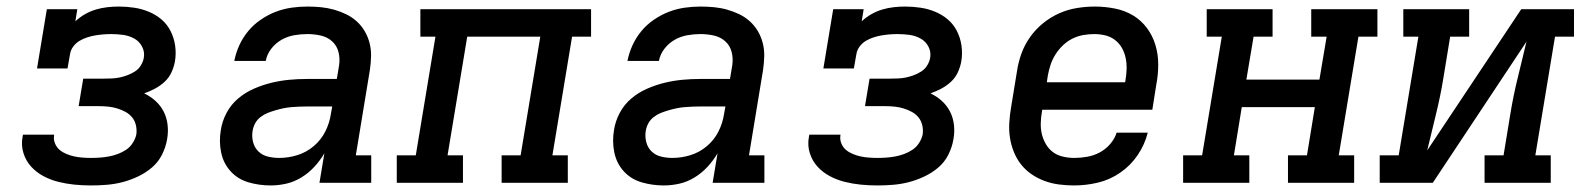

<svg xmlns="http://www.w3.org/2000/svg" viewBox="-20 -558 4840 586"><path d="M258 8Q232 8 207 5.5Q182 3 158 -3Q134 -9 112.5 -20.5Q91 -32 75 -49.5Q59 -67 51.5 -91Q44 -115 49 -141Q49 -142 49.5 -144Q50 -146 50 -147H146Q145 -147 145 -146Q145 -145 145 -144Q143 -132 148 -120Q153 -108 162 -100.5Q171 -93 183 -88Q195 -83 207 -80.5Q219 -78 232 -77Q245 -76 258 -76Q271 -76 285 -77Q299 -78 312.5 -80.5Q326 -83 339.5 -88Q353 -93 365 -101Q377 -109 385 -121.5Q393 -134 396 -147Q398 -161 395 -175Q392 -189 383.5 -199.5Q375 -210 363 -216.5Q351 -223 338 -227Q325 -231 311 -232.5Q297 -234 282 -234H220L234 -318H296Q308 -318 320.5 -318.5Q333 -319 345 -321.5Q357 -324 369 -328.5Q381 -333 392 -340Q403 -347 410 -358.5Q417 -370 419 -382Q422 -400 413.5 -416Q405 -432 389.5 -440.5Q374 -449 356 -451.5Q338 -454 319 -454Q307 -454 295 -453Q283 -452 271 -450Q259 -448 246.5 -444Q234 -440 223 -433.5Q212 -427 204 -416.5Q196 -406 194 -394L186 -349H93L123 -530H216L210 -493Q224 -506 240 -515Q256 -524 273 -529Q290 -534 307.5 -536Q325 -538 342 -538Q366 -538 389.5 -534.5Q413 -531 434.5 -522Q456 -513 473 -498.5Q490 -484 500.5 -463.5Q511 -443 514.5 -419Q518 -395 514 -371Q511 -354 503.5 -337.5Q496 -321 482.5 -308.5Q469 -296 453 -287.5Q437 -279 420 -273Q439 -264 454.5 -250Q470 -236 479.5 -217.5Q489 -199 491.5 -177Q494 -155 490 -133Q486 -109 474.5 -86Q463 -63 443.5 -46.5Q424 -30 400.5 -19Q377 -8 353.5 -2Q330 4 306 6Q282 8 258 8Z M806 8Q771 8 738.5 -1.5Q706 -11 684 -35Q662 -59 655 -92.5Q648 -126 654 -161Q658 -188 671.5 -213.5Q685 -239 707 -257.5Q729 -276 755.5 -287.5Q782 -299 809 -305.5Q836 -312 863 -314.5Q890 -317 917 -317H1008L1015 -359Q1018 -380 1013 -399.5Q1008 -419 993.5 -432Q979 -445 959 -449.5Q939 -454 918 -454Q898 -454 878 -450.5Q858 -447 840 -437Q822 -427 808.5 -410Q795 -393 791 -372H695Q700 -397 710.5 -420Q721 -443 737.5 -463Q754 -483 776 -498Q798 -513 821.5 -522Q845 -531 869.5 -534.5Q894 -538 918 -538Q939 -538 959.5 -536Q980 -534 999.5 -528.5Q1019 -523 1036.5 -514.5Q1054 -506 1068.5 -493Q1083 -480 1093 -463Q1103 -446 1108 -426.5Q1113 -407 1112.5 -386.5Q1112 -366 1109 -345L1066 -84H1113V0H955L970 -90Q957 -68 939.5 -49Q922 -30 900 -16.5Q878 -3 854 2.5Q830 8 806 8ZM832 -76Q860 -76 887.5 -84.5Q915 -93 937.5 -112Q960 -131 973 -157Q986 -183 990 -211L994 -233H917Q905 -233 893 -232.5Q881 -232 869 -231Q857 -230 845 -227.5Q833 -225 821 -221.5Q809 -218 797.5 -213.5Q786 -209 775.5 -201Q765 -193 759 -182Q753 -171 751 -159Q748 -141 752.5 -124Q757 -107 769 -95.5Q781 -84 798 -80Q815 -76 832 -76Z M1191 0V-84H1249L1309 -446H1263V-530H1784V-446H1726L1666 -84H1713V0H1511V-84H1569L1629 -446H1406L1346 -84H1393V0Z M2006 8Q1971 8 1938.5 -1.5Q1906 -11 1884 -35Q1862 -59 1855 -92.5Q1848 -126 1854 -161Q1858 -188 1871.5 -213.5Q1885 -239 1907 -257.5Q1929 -276 1955.5 -287.5Q1982 -299 2009 -305.5Q2036 -312 2063 -314.5Q2090 -317 2117 -317H2208L2215 -359Q2218 -380 2213 -399.5Q2208 -419 2193.5 -432Q2179 -445 2159 -449.5Q2139 -454 2118 -454Q2098 -454 2078 -450.5Q2058 -447 2040 -437Q2022 -427 2008.5 -410Q1995 -393 1991 -372H1895Q1900 -397 1910.5 -420Q1921 -443 1937.5 -463Q1954 -483 1976 -498Q1998 -513 2021.5 -522Q2045 -531 2069.5 -534.5Q2094 -538 2118 -538Q2139 -538 2159.5 -536Q2180 -534 2199.5 -528.5Q2219 -523 2236.5 -514.5Q2254 -506 2268.5 -493Q2283 -480 2293 -463Q2303 -446 2308 -426.5Q2313 -407 2312.5 -386.5Q2312 -366 2309 -345L2266 -84H2313V0H2155L2170 -90Q2157 -68 2139.5 -49Q2122 -30 2100 -16.5Q2078 -3 2054 2.5Q2030 8 2006 8ZM2032 -76Q2060 -76 2087.5 -84.5Q2115 -93 2137.5 -112Q2160 -131 2173 -157Q2186 -183 2190 -211L2194 -233H2117Q2105 -233 2093 -232.5Q2081 -232 2069 -231Q2057 -230 2045 -227.5Q2033 -225 2021 -221.5Q2009 -218 1997.5 -213.5Q1986 -209 1975.5 -201Q1965 -193 1959 -182Q1953 -171 1951 -159Q1948 -141 1952.5 -124Q1957 -107 1969 -95.5Q1981 -84 1998 -80Q2015 -76 2032 -76Z M2658 8Q2632 8 2607 5.5Q2582 3 2558 -3Q2534 -9 2512.5 -20.5Q2491 -32 2475 -49.5Q2459 -67 2451.5 -91Q2444 -115 2449 -141Q2449 -142 2449.5 -144Q2450 -146 2450 -147H2546Q2545 -147 2545 -146Q2545 -145 2545 -144Q2543 -132 2548 -120Q2553 -108 2562 -100.5Q2571 -93 2583 -88Q2595 -83 2607 -80.5Q2619 -78 2632 -77Q2645 -76 2658 -76Q2671 -76 2685 -77Q2699 -78 2712.5 -80.5Q2726 -83 2739.5 -88Q2753 -93 2765 -101Q2777 -109 2785 -121.5Q2793 -134 2796 -147Q2798 -161 2795 -175Q2792 -189 2783.5 -199.5Q2775 -210 2763 -216.5Q2751 -223 2738 -227Q2725 -231 2711 -232.5Q2697 -234 2682 -234H2620L2634 -318H2696Q2708 -318 2720.5 -318.5Q2733 -319 2745 -321.5Q2757 -324 2769 -328.5Q2781 -333 2792 -340Q2803 -347 2810 -358.5Q2817 -370 2819 -382Q2822 -400 2813.5 -416Q2805 -432 2789.5 -440.5Q2774 -449 2756 -451.5Q2738 -454 2719 -454Q2707 -454 2695 -453Q2683 -452 2671 -450Q2659 -448 2646.5 -444Q2634 -440 2623 -433.5Q2612 -427 2604 -416.5Q2596 -406 2594 -394L2586 -349H2493L2523 -530H2616L2610 -493Q2624 -506 2640 -515Q2656 -524 2673 -529Q2690 -534 2707.5 -536Q2725 -538 2742 -538Q2766 -538 2789.5 -534.5Q2813 -531 2834.5 -522Q2856 -513 2873 -498.5Q2890 -484 2900.5 -463.5Q2911 -443 2914.5 -419Q2918 -395 2914 -371Q2911 -354 2903.5 -337.5Q2896 -321 2882.5 -308.5Q2869 -296 2853 -287.5Q2837 -279 2820 -273Q2839 -264 2854.5 -250Q2870 -236 2879.5 -217.5Q2889 -199 2891.5 -177Q2894 -155 2890 -133Q2886 -109 2874.5 -86Q2863 -63 2843.5 -46.5Q2824 -30 2800.5 -19Q2777 -8 2753.5 -2Q2730 4 2706 6Q2682 8 2658 8Z M3259 8Q3235 8 3212 5Q3189 2 3167.5 -6Q3146 -14 3128 -26.5Q3110 -39 3096.5 -56Q3083 -73 3074.5 -94Q3066 -115 3062.5 -137.5Q3059 -160 3060.5 -184Q3062 -208 3066 -231L3084 -341Q3088 -368 3097.5 -394.5Q3107 -421 3124 -445Q3141 -469 3164 -487.5Q3187 -506 3213 -517.5Q3239 -529 3267 -533.5Q3295 -538 3321 -538Q3352 -538 3382.5 -532Q3413 -526 3438 -511Q3463 -496 3480.5 -472.5Q3498 -449 3506.5 -420.5Q3515 -392 3515 -361Q3515 -330 3509 -299L3497 -223H3161L3160 -217Q3157 -200 3156.5 -182Q3156 -164 3160 -148Q3164 -132 3172.5 -117.5Q3181 -103 3194 -93.5Q3207 -84 3224 -80Q3241 -76 3259 -76Q3278 -76 3298 -79.5Q3318 -83 3336 -92.5Q3354 -102 3368 -118Q3382 -134 3388 -153H3483Q3474 -117 3452.5 -85Q3431 -53 3399 -31Q3367 -9 3330.5 -0.5Q3294 8 3259 8ZM3175 -307H3414L3415 -313Q3418 -330 3418.5 -347.5Q3419 -365 3415.5 -381.5Q3412 -398 3404 -412Q3396 -426 3383 -436Q3370 -446 3353.5 -450Q3337 -454 3320 -454Q3303 -454 3286 -451Q3269 -448 3253 -440Q3237 -432 3224 -419.5Q3211 -407 3201.5 -392Q3192 -377 3186.5 -360.5Q3181 -344 3178 -327Z M3591 0V-84H3649L3709 -446H3663V-530H3864V-446H3806L3784 -315H4007L4029 -446H3982V-530H4184V-446H4126L4066 -84H4113V0H3911V-84H3969L3993 -231H3770L3746 -84H3793V0Z M4191 0V-84H4249L4309 -446H4263V-530H4464V-446H4406L4385 -318Q4376 -263 4362.5 -208.5Q4349 -154 4336 -99L4623 -530H4784V-446H4726L4666 -84H4713V0H4511V-84H4569L4590 -212Q4599 -267 4612.5 -321.5Q4626 -376 4639 -431L4353 0Z"/></svg>

Font: Iosevka Curly Slab MdExObl
Style: Regular
Weight: 500
Width: 7
Italic angle: -9°
Monospace: yes
Designer: Belleve Invis
Foundry: Belleve Invis
Version: Version 11.1.0; ttfautohint (v1.8.3)